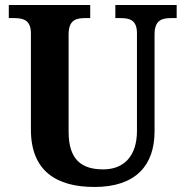

<svg xmlns="http://www.w3.org/2000/svg" viewBox="-20 -734 738 764"><path d="M356 10C522 10 595 -78 595 -211V-597C595 -654 624 -662 662 -662H683V-714H439V-662H459C497 -662 525 -654 525 -601V-213C525 -112 472 -60 391 -60C306 -60 253 -97 253 -210V-597C253 -654 282 -662 319 -662H339V-714H15V-662H36C73 -662 103 -654 103 -601V-218C103 -54 204 10 356 10Z"/></svg>

Font: Noto Serif Hebrew SemiCondensed
Style: Bold
Weight: 700
Width: 4
Designer: Monotype Design Team
Foundry: Monotype Imaging Inc.
Version: Version 2.004